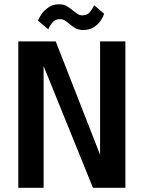

<svg xmlns="http://www.w3.org/2000/svg" viewBox="-20 -898 690 918"><path d="M67.5 0V-700H246.5L458.5 -158V-700H579.5V0H424.5L188.5 -582V0ZM378 -754.5Q354.5 -754.5 339 -764Q323.5 -773.5 311.5 -784Q301 -793 290.5 -799.8Q280 -806.5 267 -806.5Q242.5 -806.5 229 -788.8Q215.5 -771 211 -757.5L162 -799Q164.5 -810 177.2 -828.8Q190 -847.5 211.5 -862.5Q233 -877.5 261.5 -877.5Q285 -877.5 300.5 -868Q316 -858.5 328.5 -848Q340 -838.5 350.8 -831.5Q361.5 -824.5 375 -824.5Q398 -824.5 411.8 -842.5Q425.5 -860.5 430 -873.5L478 -832Q474.5 -820 462.8 -801.5Q451 -783 430 -768.8Q409 -754.5 378 -754.5Z"/></svg>

Font: Trispace Medium
Style: Regular
Weight: 500
Designer: Tyler Finck
Foundry: Etcetera Type Company
Version: Version 1.210; ttfautohint (v1.8.3)